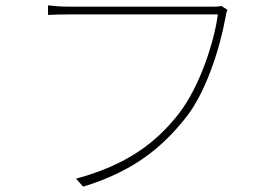

<svg xmlns="http://www.w3.org/2000/svg" viewBox="-20 -701 1040 720"><path d="M833 -664 810 -679C799 -676 792 -676 781 -676C746 -676 280 -676 241 -676C208 -676 185 -678 160 -681V-645C185 -646 206 -647 240 -647C280 -647 742 -647 797 -647C783 -541 728 -376 653 -278C566 -165 454 -82 265 -31L292 -1C480 -59 585 -145 677 -260C752 -354 805 -521 825 -633C828 -651 829 -655 833 -664Z"/></svg>

Font: Noto Sans JP Thin
Style: Regular
Weight: 100
Designer: Ryoko NISHIZUKA 西塚涼子 (kana, bopomofo & ideographs); Paul D. Hunt (Latin, Greek & Cyrillic); Sandoll Communications 산돌커뮤니
Foundry: Adobe
Version: Version 2.004;hotconv 1.0.118;makeotfexe 2.5.65603